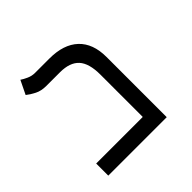

<svg xmlns="http://www.w3.org/2000/svg" viewBox="-159 -758 904 904"><g transform="rotate(-45 293.0 -306.0)"><path d="M68.8 0V-80.6H378.9V-362.3Q378.9 -438 348.1 -471.4Q317.4 -504.9 252 -504.9H161.1Q127.9 -504.9 103.5 -517.3Q79.1 -529.8 62 -543.5L95.2 -611.8Q106.4 -604 126 -595Q145.5 -585.9 167 -585.9H262.7Q356.9 -585.9 407.5 -538.3Q458 -490.7 458 -400.9V0Z"/></g></svg>

Font: Cascadia Code NF SemiLight
Style: Regular
Weight: 350
Monospace: yes
Designer: Aaron Bell
Foundry: Saja Typeworks
Version: Version 2404.023; ttfautohint (v1.8.4)